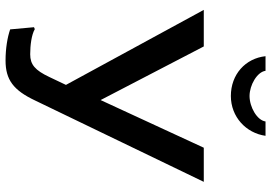

<svg xmlns="http://www.w3.org/2000/svg" viewBox="-166 -824 1000 709"><g transform="rotate(90 334.5 -470.0)"><path d="M152 -722H17L294 -213L265 -152C240 -99 219 -81 181 -81C147 -81 109 -86 88 -98L81 -95L89 -7C118 3 159 10 204 10C275 10 314 -19 352 -100L652 -722H526L350 -341ZM188 -950C196 -876 255 -822 335 -822C412 -822 472 -878 482 -950H429C425 -919 376 -891 335 -891C295 -891 246 -919 242 -950Z"/></g></svg>

Font: Perun Medium
Style: Regular
Weight: 500
Foundry: Copyright (c) Stefan Peev, Context Ltd, 2016
Version: Version 1.089